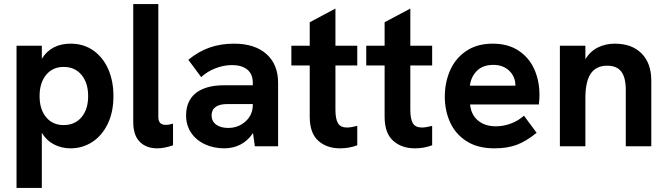

<svg xmlns="http://www.w3.org/2000/svg" viewBox="-20 -717 3267 941"><path d="M61 -493H185V-429Q231 -503 326 -503Q390 -503 437.5 -469.5Q485 -436 510.5 -378Q536 -320 536 -246Q536 -168 508 -110Q480 -52 432 -21Q384 10 326 10Q282 10 245 -9Q208 -28 185 -66V204H61ZM412 -246Q412 -311 379.5 -350Q347 -389 292 -389Q238 -389 206 -350Q174 -311 174 -246Q174 -181 206 -142.5Q238 -104 292 -104Q347 -104 379.5 -142.5Q412 -181 412 -246Z M633 -119V-697H756V-143Q756 -105 792 -105Q809 -105 828 -111V-5Q786 10 750 10Q697 10 665 -22Q633 -54 633 -119Z M1220 -65Q1195 -27 1158.5 -8.5Q1122 10 1080 10Q1026 10 983 -10.5Q940 -31 916 -67.5Q892 -104 892 -152Q892 -194 909 -224.5Q926 -255 956 -272Q1003 -299 1077 -299H1219V-311Q1219 -354 1192 -376Q1165 -398 1117 -398Q1077 -398 1036.5 -382.5Q996 -367 966 -339L903 -424Q953 -465 1007.5 -484Q1062 -503 1127 -503Q1229 -503 1286 -452Q1343 -401 1343 -311V0H1229ZM1098 -90Q1148 -90 1183.5 -122Q1219 -154 1219 -203V-207H1095Q1056 -207 1037 -193Q1017 -179 1017 -152Q1017 -123 1039 -106.5Q1061 -90 1098 -90Z M1498 -145V-396H1408V-493H1498V-608L1624 -675V-493H1731V-396H1624V-179Q1624 -134 1636.5 -113Q1649 -92 1681 -92Q1699 -92 1731 -100V-5Q1691 10 1647 10Q1581 10 1539.5 -27.5Q1498 -65 1498 -145Z M1865 -145V-396H1775V-493H1865V-608L1991 -675V-493H2098V-396H1991V-179Q1991 -134 2003.5 -113Q2016 -92 2048 -92Q2066 -92 2098 -100V-5Q2058 10 2014 10Q1948 10 1906.5 -27.5Q1865 -65 1865 -145Z M2160 -244Q2160 -312 2185.5 -371Q2211 -430 2264 -466.5Q2317 -503 2395 -503Q2469 -503 2520.5 -469.5Q2572 -436 2598 -379Q2624 -322 2624 -251Q2624 -232 2621 -205H2284Q2289 -154 2323 -126Q2357 -98 2410 -98Q2448 -98 2484 -111.5Q2520 -125 2548 -150L2610 -66Q2558 -24 2512 -7Q2466 10 2403 10Q2321 10 2266.5 -25Q2212 -60 2186 -117.5Q2160 -175 2160 -244ZM2506 -297V-298Q2506 -341 2476 -370Q2446 -399 2398 -399Q2346 -399 2317 -369.5Q2288 -340 2283 -297Z M2724 -493H2849V-427Q2873 -466 2910.5 -484.5Q2948 -503 2993 -503Q3077 -503 3124.5 -455Q3172 -407 3172 -322V0H3047V-276Q3047 -337 3025 -366Q3003 -395 2956 -395Q2902 -395 2875.5 -356.5Q2849 -318 2849 -236V0H2724Z"/></svg>

Font: Hanken Grotesk
Style: Bold
Weight: 700
Designer: Alfredo Marco Pradil
Foundry: Hanken Design Co.
Version: Version 3.014